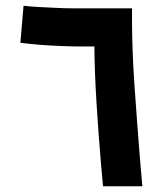

<svg xmlns="http://www.w3.org/2000/svg" viewBox="-20 -649 576 669"><path d="M339 0Q336 -31 332 -77Q328 -123 324 -177Q320 -231 316.5 -287Q313 -343 311 -394.5Q309 -446 309 -487H274Q235 -487 195 -488.5Q155 -490 118 -493Q81 -496 51 -500L62 -629Q86 -626 116.5 -624.5Q147 -623 177 -621.5Q207 -620 233 -620Q259 -620 274 -620H440V-573Q440 -533 442 -475.5Q444 -418 448.5 -352Q453 -286 458 -220.5Q463 -155 467.5 -98Q472 -41 476 0Z"/></svg>

Font: Noto Sans Syriac Eastern
Style: Bold
Weight: 700
Designer: Patrick Giasson and the Monotype Design Team
Foundry: Monotype Imaging Inc.
Version: Version 3.001